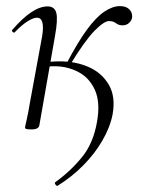

<svg xmlns="http://www.w3.org/2000/svg" viewBox="-20 -416 480 629"><path d="M168 193Q166 194 162 189Q158 184 161 181Q211 145 248.5 99Q286 53 298 -18Q309 -81 291 -121Q273 -161 237 -180Q201 -199 158 -199Q148 -199 136 -198.5Q124 -198 113 -196L111 -208Q128 -212 143.5 -213.5Q159 -215 175 -215Q230 -215 272.5 -195.5Q315 -176 337 -137.5Q359 -99 349 -42Q341 0 316 43.5Q291 87 253 125.5Q215 164 168 193ZM83 8Q70 8 66 6.5Q62 5 62 2Q62 -1 67.5 -24.5Q73 -48 77 -74L118 -297Q128 -358 101 -358Q89 -358 70 -346Q51 -334 29 -311Q26 -307 21.5 -311.5Q17 -316 21 -319Q54 -357 82.5 -376Q111 -395 136 -395Q159 -395 164.5 -373.5Q170 -352 160 -297L109 -6Q107 8 83 8ZM208 -201 196 -204Q234 -277 264.5 -318.5Q295 -360 322 -378Q349 -396 373 -396Q393 -396 403.5 -385.5Q414 -375 413 -360Q412 -350 403.5 -341.5Q395 -333 381 -333Q369 -333 360 -340Q351 -347 337 -347Q321 -347 289.5 -315Q258 -283 208 -201Z"/></svg>

Font: Cormorant Light
Style: Italic
Weight: 300
Italic angle: -10°
Designer: Christian Thalmann (Catharsis Fonts)
Foundry: Catharsis Fonts
Version: Version 4.000